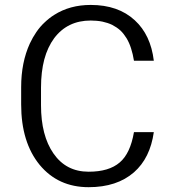

<svg xmlns="http://www.w3.org/2000/svg" viewBox="-20 -764 712 794"><path d="M534 -217.6C523.9 -158.7 504.3 -116.9 475.1 -92.2C445.3 -66.5 402.5 -53.9 346.6 -53.9C284.1 -53.9 235.8 -79.1 201 -129.5C166.8 -178.8 149.6 -245.3 149.6 -328.5V-401.5C149.6 -445.3 154.2 -484.1 163.2 -518.4C172.3 -552.1 185.9 -581.4 204 -606C240.8 -654.9 291.2 -679.1 355.2 -679.1C372.3 -679.1 388.4 -677.6 403.5 -674.6C418.1 -671.5 431.7 -667 444.3 -661C456.9 -654.4 468 -646.9 478.1 -637.8C487.7 -628.7 495.7 -618.1 503.3 -606C510.8 -593.5 516.9 -579.8 521.9 -564.2C527 -548.6 531 -531.5 534 -512.8H616.1C607.6 -583.9 581.4 -639.8 537.5 -680.1C491.7 -722.4 431.2 -743.6 355.2 -743.6C297.7 -743.6 247.4 -730 204 -702.3C189.4 -693.2 176.3 -682.6 164.2 -671C151.6 -659.4 140.6 -646.3 130.5 -631.7C120.4 -617.1 111.3 -601 103.3 -583.9C79.6 -532 67.5 -472 67.5 -403.5V-332C67.5 -227.7 93.2 -144.1 144.1 -82.1C195 -20.7 262.5 10.1 346.6 10.1C424.7 10.1 487.2 -10.6 534 -51.4C578.8 -90.7 606 -146.1 616.1 -217.6Z"/></svg>

Font: Vazir FD Light
Style: Regular
Weight: 300
Foundry: DejaVu fonts team - Redesigned by Saber Rastikerdar
Version: Version 21.10;October 20, 2019;FontCreator 12.0.0.2547 64-bi